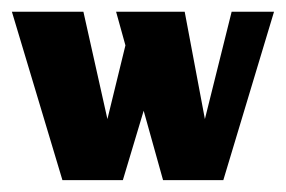

<svg xmlns="http://www.w3.org/2000/svg" viewBox="-27 -303 481 323"><path d="M179.7 0 214.7 -116.7 247.3 0H348.7L434 -283.3H362.7L317.7 -102.7L283.7 -283.3H168.3L184 -226.7L153.7 -102.7L113.3 -283.3H-7L78 0Z"/></svg>

Font: Jomhuria
Style: Regular
Weight: 400
Designer: Arabic design by Kourosh Beigpour, Latin design by Eben Sorkin, engineering by Lasse Fister and Khaled Hosney
Version: Version 1.0010